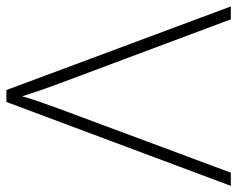

<svg xmlns="http://www.w3.org/2000/svg" viewBox="-92 -756 754 611"><g transform="rotate(90 285.5 -450.0)"><path d="M571 -807 304 -93H266L0 -807H41L246 -259Q258 -227 268 -197.5Q278 -168 286 -143Q293 -168 302.5 -195.5Q312 -223 325 -259L529 -807Z"/></g></svg>

Font: Noto Sans Kannada UI ExtraLight
Style: Regular
Weight: 200
Designer: Jelle Bosma - Monotype Design Team
Foundry: Monotype Imaging Inc.
Version: Version 2.005; ttfautohint (v1.8.4.7-5d5b)